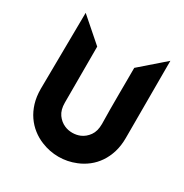

<svg xmlns="http://www.w3.org/2000/svg" viewBox="-144 -724 800 834"><g transform="rotate(30 256.0 -307.0)"><path d="M474.1 -222.7Q474.1 -183.6 464.4 -151.6Q454.6 -119.6 437.5 -94.5Q420.4 -69.3 397.2 -51.3Q374 -33.2 347.2 -22.5Q305.7 -5.4 261.2 -5.4Q216.3 -5.4 174.8 -22.5Q147.9 -33.2 124.8 -51.3Q101.6 -69.3 84.2 -94.5Q66.9 -119.6 57.1 -151.6Q47.4 -183.6 47.4 -222.7L51.3 -606L168 -503.9V-222.7Q168 -187 183.6 -165Q199.2 -143.1 222.2 -133.3Q231 -129.4 241 -127.4Q251 -125.5 261.2 -125.5Q281.7 -125.5 300.3 -133.3Q322.8 -143.1 338.4 -165Q354 -187 354 -222.7Q353 -262.2 353 -296.4V-330.6Q353 -347.2 353 -371.8Q353 -396.5 353.3 -430.4Q353.5 -464.4 353.5 -504.4L474.1 -609.4Z"/></g></svg>

Font: DimaKhabar
Style: Bold
Weight: 700
Width: 6
Designer: R.Balvardi
Foundry: Dima Software Group
Version: Version 1.00;November 30, 2018;FontCreator 11.5.0.2427 64-bi